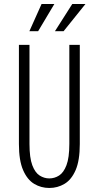

<svg xmlns="http://www.w3.org/2000/svg" viewBox="-20 -923 490 954"><path d="M225 11Q184 11 149.8 -9.5Q115.5 -30 94.8 -77.8Q74 -125.5 74 -207.5V-700H126.5V-208Q126.5 -139 140.5 -102Q154.5 -65 177 -50.8Q199.5 -36.5 225 -36.5Q251 -36.5 273.5 -50.8Q296 -65 310.2 -102Q324.5 -139 324.5 -208V-700H376.5V-207.5Q376.5 -125.5 355.8 -77.8Q335 -30 300.5 -9.5Q266 11 225 11ZM253 -768 339 -903H404.5L296 -768ZM126 -768 186.5 -903H250L169.5 -768Z"/></svg>

Font: Trispace Condensed ExtraLight
Style: Regular
Weight: 200
Width: 3
Designer: Tyler Finck
Foundry: Etcetera Type Company
Version: Version 1.210; ttfautohint (v1.8.3)